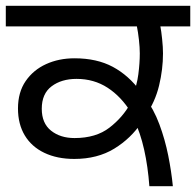

<svg xmlns="http://www.w3.org/2000/svg" viewBox="-27 -642 676 662"><path d="M488 0Q483 -68 470 -126Q457 -184 435 -230L425 -254Q391 -309 344 -339.5Q297 -370 237 -370Q185 -370 151 -344.5Q117 -319 117 -267Q117 -217 149 -191.5Q181 -166 230 -166Q304 -166 350.5 -202Q397 -238 423 -286L430 -312Q445 -347 450 -386Q455 -425 455 -458Q455 -478 452 -505Q449 -532 445 -551H-7V-622H629V-551H526Q529 -536 532 -507.5Q535 -479 535 -458Q535 -403 521.5 -347Q508 -291 475 -243L462 -221Q425 -165 367 -129.5Q309 -94 229 -94Q170 -94 126 -115Q82 -136 58.5 -175Q35 -214 35 -268Q35 -324 61.5 -362.5Q88 -401 132 -421Q176 -441 230 -441Q307 -441 362 -411.5Q417 -382 458 -326L471 -309Q503 -266 522.5 -213.5Q542 -161 553 -106Q564 -51 569 0Z"/></svg>

Font: lgurmukhi05
Style: Book
Weight: 400
Designer: Jelle Bosma - Monotype Design Team
Foundry: Monotype Imaging Inc.
Version: Version 2.003